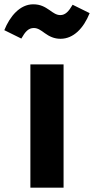

<svg xmlns="http://www.w3.org/2000/svg" viewBox="-68 -871 436 891"><path d="M213 -691C273 -691 320 -740 348 -810L269 -849C251 -818 235 -801 212 -801C194 -801 180 -811 162 -824C140 -839 120 -851 86 -851C25 -851 -22 -796 -48 -731L31 -692C49 -724 64 -741 89 -741C107 -741 121 -731 140 -717C161 -702 183 -691 213 -691ZM227 -572H73V0H227Z"/></svg>

Font: Glow Sans TC Normal
Style: Bold
Weight: 700
Designer: Ryoko NISHIZUKA (kana, bopomofo & ideographs); Paul D. Hunt (Latin, Greek & Cyrillic); Sandoll Communications, Soo-young
Version: Version 0.93